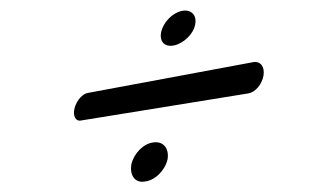

<svg xmlns="http://www.w3.org/2000/svg" viewBox="-20 -367 622 368"><path d="M232 -53C228 -32 238 -16 257 -19C277 -21 296 -40 301 -61C305 -82 293 -97 274 -94C255 -92 237 -73 232 -53ZM456 -188C469 -190 482 -205 485 -222C488 -239 479 -250 466 -248L149 -189C139 -188 127 -175 123 -160C119 -145 125 -134 135 -136ZM289 -306C285 -288 295 -276 314 -280C332 -284 351 -302 354 -320C358 -338 346 -350 328 -346C310 -342 293 -324 289 -306Z"/></svg>

Font: Hi. Perspective
Style: Perspective
Weight: 400
Designer: Mew Too, Robert Jablonski
Foundry: Cannot Into Space Fonts
Version: Version 1.996